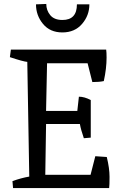

<svg xmlns="http://www.w3.org/2000/svg" viewBox="-20 -951 635 971"><path d="M218 -631 213 -390H371L379 -462Q407 -462 439 -445V-255L404 -252Q389 -295 384 -324H213Q211 -237 209 -67H438L462 -161L520 -157Q534 -100 534 -56.5Q534 -13 532 0H46L43 -35Q87 -51 128 -58Q122 -448 118 -638Q96 -640 30 -662L35 -700H517Q519 -687 519 -660Q519 -605 505 -541Q483 -536 447 -536L423 -631ZM432 -929Q432 -873 395 -830Q358 -787 295.5 -787Q233 -787 197.5 -830Q162 -873 162 -929L214 -931Q214 -899 234 -874.5Q254 -850 296 -850Q369 -850 369 -929Z"/></svg>

Font: Inika
Style: Regular
Weight: 400
Designer: Constanza Artigas Preller
Foundry: Constanza Artigas Preller
Version: Version 1.001